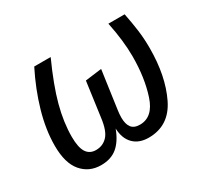

<svg xmlns="http://www.w3.org/2000/svg" viewBox="-115 -692 928 870"><g transform="rotate(-30 348.5 -257.5)"><path d="M49 -169Q49 -252 75.5 -344Q102 -436 148 -527H234Q181 -410 158.5 -325.5Q136 -241 136 -166Q136 -110 152.5 -84.5Q169 -59 202 -59Q238 -59 262 -84.5Q286 -110 294 -173L319 -355L405 -366L377 -167Q374 -146 374 -129Q374 -95 387.5 -77Q401 -59 432 -59Q500 -59 528.5 -146Q557 -233 557 -344Q557 -425 536 -527H621Q631 -477 637 -432.5Q643 -388 643 -338Q643 -192 593.5 -90Q544 12 437 12Q387 12 358 -17Q329 -46 327 -99Q306 -43 273 -15.5Q240 12 188 12Q126 12 87.5 -33Q49 -78 49 -169Z"/></g></svg>

Font: Fira Sans Condensed
Style: Italic
Weight: 400
Width: 3
Italic angle: -8°
Designer: bBox Type GmbH & Carrois Corporate GbR & Edenspiekermann AG
Foundry: bBox Type GmbH & Carrois Corporate GbR & Edenspiekermann AG
Version: Version 4.301